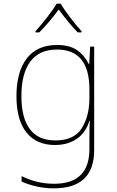

<svg xmlns="http://www.w3.org/2000/svg" viewBox="-20 -783 640 1050"><path d="M98 210V180Q182 222 276 222Q469 222 469 32V-17Q469 -84 471 -123H469Q450 -59 401 -24.5Q352 10 280 10Q180 10 125 -58Q70 -126 70 -257Q70 -390 126.5 -463.5Q183 -537 292 -537Q360 -537 401 -509Q442 -481 466 -432H468L473 -528H495V38Q495 247 274 247Q183 247 98 210ZM469 -246V-294Q469 -512 292 -512Q194 -512 145.5 -446Q97 -380 97 -258Q97 -138 143.5 -76.5Q190 -15 283 -15Q385 -15 427 -81.5Q469 -148 469 -246ZM174 -612Q204 -645 238.5 -689.5Q273 -734 290 -763H312Q329 -733 363 -688.5Q397 -644 426 -612V-606H405Q360 -651 301 -731Q248 -659 195 -606H174Z"/></svg>

Font: Noto Sans Mono UI Thin
Style: Regular
Weight: 250
Monospace: yes
Designer: Monotype Design team
Foundry: Monotype Imaging Inc.
Version: Version 1.000